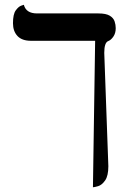

<svg xmlns="http://www.w3.org/2000/svg" viewBox="-20 -603 543 802"><path d="M415.5 -382.3 432.6 91.3Q432.6 131.3 419.2 150.6Q405.8 169.9 389.9 174.6Q374 179.2 368.2 179.2L377.4 -432.6H109.4Q71.8 -432.6 53 -452.6Q34.2 -472.7 34.2 -505.9Q34.2 -543.9 45.9 -559.8Q57.6 -575.7 68.6 -579.3Q79.6 -583 79.6 -583Q88.9 -546.9 134.8 -546.9H391.1Q422.9 -546.9 438.5 -537.4Q454.1 -527.8 458.7 -513.7Q463.4 -499.5 463.4 -485.4Q463.4 -464.4 453.6 -450.2Q443.8 -436 432.6 -431.6Q415.5 -425.8 415.5 -382.3Z"/></svg>

Font: Kurinto Seri
Style: Regular
Weight: 400
Designer: Kurinto was developed by Clint Goss from a range of fonts that are compatible with the SIL Open Font License Version 1.1
Foundry: Clinton F. Goss
Version: Version 2.196; July 25, 2020